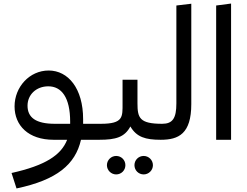

<svg xmlns="http://www.w3.org/2000/svg" viewBox="-20 -787 1391 1081"><path d="M45 187 73 274C301 226 404 139 436 0H539L559 -46L547 -90H448V-116C448 -289 364 -390 254 -390C146 -390 62 -297 62 -188C62 -81 139 0 282 0H358C324 87 234 145 45 187ZM252 -301C326 -301 375 -239 375 -102V-90H289C182 -90 135 -125 135 -192C135 -254 184 -301 252 -301Z M539 0C633 0 682 -15 714 -75C749 -15 799 0 885 0L905 -45L893 -90C766 -90 754 -123 754 -205V-338H670V-205C670 -129 675 -90 548 -90L519 -45ZM789 195C817 195 841 172 841 143C841 114 817 91 789 91C760 91 737 114 737 143C737 172 760 195 789 195ZM634 195C663 195 686 172 686 143C686 114 663 91 634 91C606 91 582 114 582 143C582 172 606 195 634 195Z M885 0C986 0 1057 -34 1057 -201V-766L973 -756V-205C973 -121 952 -90 893 -90L865 -45Z M1281 0V-767L1197 -756V0Z"/></svg>

Font: FiraGO Unicode
Style: Regular
Weight: 400
Designer: bBox Type
Foundry: bBox Type GmbH
Version: Version 1.001;PS 001.001;hotconv 1.0.88;makeotf.lib2.5.64775